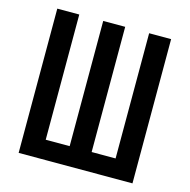

<svg xmlns="http://www.w3.org/2000/svg" viewBox="-107 -840 935 945"><g transform="rotate(15 360.0 -367.5)"><path d="M70 0H650V-735H538V-97H416V-735H304V-97H182V-735H70Z"/></g></svg>

Font: Iosevka Sparkle Semibold
Style: Regular
Weight: 600
Designer: Belleve Invis
Foundry: Belleve Invis
Version: Version 4.5.0; ttfautohint (v1.8.3)